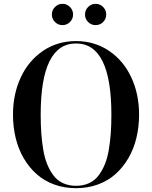

<svg xmlns="http://www.w3.org/2000/svg" viewBox="-20 -975 796 1005"><path d="M441.2 -859.8Q425 -876 425 -899Q425 -922 441.2 -938.5Q457.5 -955 480.5 -955Q503.5 -955 519.8 -938.5Q536 -922 536 -899Q536 -876 519.8 -859.8Q503.5 -843.5 480.5 -843.5Q457.5 -843.5 441.2 -859.8ZM267.8 -859.8Q251.5 -876 251.5 -899Q251.5 -922 267.8 -938.5Q284 -955 307 -955Q330 -955 346.2 -938.5Q362.5 -922 362.5 -899Q362.5 -876 346.2 -859.8Q330 -843.5 307 -843.5Q284 -843.5 267.8 -859.8ZM48 -375Q48 -482.5 88.8 -570Q129.5 -657.5 205.2 -708.8Q281 -760 378 -760Q475 -760 550.8 -708.8Q626.5 -657.5 667.2 -570Q708 -482.5 708 -375Q708 -310.5 693.8 -252.2Q679.5 -194 651.5 -146.2Q623.5 -98.5 584.2 -63.5Q545 -28.5 492 -9.2Q439 10 378 10Q317 10 264 -9.2Q211 -28.5 171.8 -63.5Q132.5 -98.5 104.5 -146.2Q76.5 -194 62.2 -252.2Q48 -310.5 48 -375ZM193 -375Q193 -322.5 196 -279.5Q199 -236.5 206.2 -192.5Q213.5 -148.5 227 -115.5Q240.5 -82.5 260.2 -56.2Q280 -30 310 -16.2Q340 -2.5 378 -2.5Q416 -2.5 446 -16.2Q476 -30 495.8 -56.2Q515.5 -82.5 529 -115.5Q542.5 -148.5 549.8 -192.5Q557 -236.5 560 -279.5Q563 -322.5 563 -375Q563 -747.5 378 -747.5Q193 -747.5 193 -375Z"/></svg>

Font: Bodoni* 16pt Medium
Style: Regular
Weight: 500
Version: Version 2.3